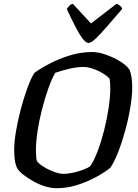

<svg xmlns="http://www.w3.org/2000/svg" viewBox="-20 -995 728 1015"><path d="M279 0Q250 0 218 -10Q186 -20 156.5 -36.5Q127 -53 104.5 -70.5Q82 -88 72 -104Q55 -134 55 -203Q55 -244 64.5 -301Q74 -358 90 -418Q106 -478 124.5 -529Q143 -580 162 -610Q195 -634 244 -659.5Q293 -685 350.5 -702.5Q408 -720 467 -720Q500 -720 540 -706Q580 -692 615 -670.5Q650 -649 665 -626Q672 -609 675.5 -585.5Q679 -562 679 -534Q679 -488 669 -427.5Q659 -367 642 -305Q625 -243 604.5 -190.5Q584 -138 563 -108Q535 -85 489.5 -60Q444 -35 389.5 -17.5Q335 0 279 0ZM314 -76Q340 -76 368.5 -82.5Q397 -89 421.5 -98.5Q446 -108 457 -116Q478 -147 497 -198Q516 -249 531 -308.5Q546 -368 554.5 -426Q563 -484 563 -529Q563 -542 562 -554.5Q561 -567 560 -576Q558 -583 543.5 -594Q529 -605 508 -616Q487 -627 464.5 -634Q442 -641 424 -641Q386 -641 344 -631Q302 -621 272 -610Q253 -577 235 -526Q217 -475 202 -416.5Q187 -358 178.5 -302Q170 -246 170 -202Q170 -185 171 -170Q172 -155 175 -144Q184 -130 209.5 -114Q235 -98 264.5 -87Q294 -76 314 -76ZM448 -768Q434 -768 416 -792Q398 -816 377 -857Q356 -898 333 -948Q340 -957 346.5 -964.5Q353 -972 365 -975L461 -871L596 -975Q622 -965 626 -948Q583 -898 547.5 -857Q512 -816 487 -792Q462 -768 448 -768Z"/></svg>

Font: Texturina SemiBold
Style: Italic
Weight: 600
Italic angle: -11°
Designer: Guillermo Torres Carreño
Foundry: Omnibus-Type
Version: Version 1.002; ttfautohint (v1.8.3)